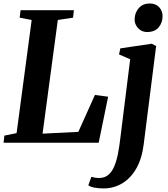

<svg xmlns="http://www.w3.org/2000/svg" viewBox="-24 -800 940 1076"><path d="M-4 0 0.5 -40 69 -54 153.5 -688 86 -701 91.5 -743H390L385.5 -701L300 -688L214.5 -51L415 -61L508 -268L582 -258L529 0ZM781.5 7.5Q771.5 89 739.8 144.2Q708 199.5 660.5 227.8Q613 256 556 256Q529 256 505.5 251.5Q482 247 471 238.5L488 191Q495.5 193.5 508.2 195.5Q521 197.5 531 197.5Q561 197.5 581.2 181.5Q601.5 165.5 614.5 136.5Q627.5 107.5 635.8 67.8Q644 28 649.5 -19L705.5 -468L643 -495L650.5 -529L827 -555L851 -542ZM800 -620.5Q770 -620.5 749.8 -642.2Q729.5 -664 730.5 -693Q731.5 -729.5 754.2 -755Q777 -780.5 815 -780.5Q849.5 -780.5 868.5 -759Q887.5 -737.5 887 -710Q887 -672.5 865 -646.5Q843 -620.5 800 -620.5Z"/></svg>

Font: Merriweather 48pt
Style: Bold Italic
Weight: 700
Italic angle: -7.8°
Version: Version 2.101